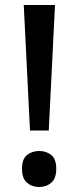

<svg xmlns="http://www.w3.org/2000/svg" viewBox="-20 -734 314 768"><path d="M175 -212H100L75 -714H200ZM68 -59Q68 -98 88 -114Q108 -130 137 -130Q165 -130 185 -114Q205 -98 205 -59Q205 -20 185 -3Q165 14 137 14Q108 14 88 -3Q68 -20 68 -59Z"/></svg>

Font: Noto Sans Hebrew Medium
Style: Regular
Weight: 500
Designer: Monotype Design Team
Foundry: Monotype Imaging Inc.
Version: Version 2.003